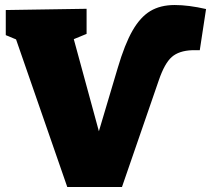

<svg xmlns="http://www.w3.org/2000/svg" viewBox="-20 -745 843 765"><path d="M801 -709 776 -545H746Q693 -543 664.5 -518Q636 -493 613 -426L466 0H248L44 -588L3 -605V-705L325 -710V-610L274 -589L374 -222L449 -474Q477 -569 508 -623Q539 -677 579 -701Q619 -725 676 -725Q731 -725 801 -709Z"/></svg>

Font: Bitter Pro Black
Style: Regular
Weight: 900
Designer: Sol Matas, and Bitter project Authors
Foundry: Sol Matas
Version: Version 1.010